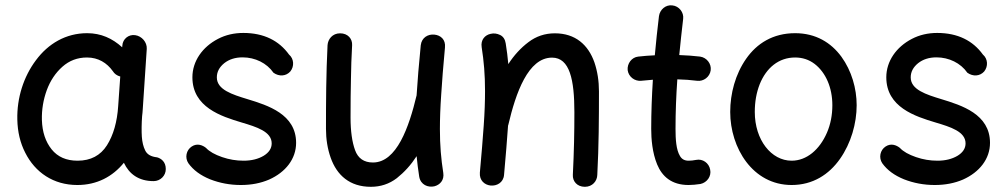

<svg xmlns="http://www.w3.org/2000/svg" viewBox="-20 -660 3797 725"><path d="M560.1 23.9C585.4 23.9 606.4 3.4 606 -22C606 -48.8 588.9 -61.5 573.2 -65.9C550.3 -68.4 535.6 -76.7 528.3 -91.8C521 -106.4 517.1 -123.5 515.6 -143.6C514.2 -163.6 514.6 -195.3 516.6 -221.2C517.6 -229.5 518.6 -238.3 519 -247.1L534.2 -475.6C535.6 -500.5 515.6 -523.9 490.2 -527.3C465.3 -530.8 443.4 -512.7 441.9 -487.8L441.4 -481.4C404.3 -515.1 361.3 -534.7 309.1 -534.7C228.5 -534.7 162.1 -495.1 115.7 -432.6C68.8 -370.1 43.5 -290 45.4 -208.5C46.4 -162.1 56.2 -120.6 75.2 -83.5C112.8 -8.8 181.6 38.6 272 38.6C346.2 38.6 405.3 6.8 447.8 -45.4C467.8 -2.9 503.4 23.9 560.1 23.9ZM272.9 -53.2C230.5 -53.2 197.8 -67.4 174.8 -96.2C151.9 -125 139.6 -161.6 138.2 -207C137.2 -246.1 143.6 -283.7 156.7 -319.8C169.9 -355.5 189.9 -385.3 215.8 -408.2C241.7 -431.2 272.5 -442.9 308.6 -442.9C351.1 -442.9 383.8 -422.4 405.8 -391.6C412.1 -381.3 421.4 -374.5 434.1 -371.1L426.3 -259.8C422.4 -199.7 408.2 -149.9 383.8 -111.3C359.4 -72.8 322.3 -53.2 272.9 -53.2Z M1076.2 -390.1C1091.8 -409.2 1090.3 -438 1071.3 -454.1C1033.7 -506.3 976.6 -535.6 898.9 -535.6C864.3 -535.6 832 -528.3 803.2 -513.2C744.6 -482.9 706.5 -429.2 706.5 -368.2C706.5 -255.4 814.9 -220.7 893.1 -197.3C948.7 -180.7 1005.9 -163.1 1005.9 -118.7C1005.9 -99.6 995.6 -84 975.6 -71.8C955.1 -59.6 929.7 -53.2 899.9 -53.2C872.1 -53.2 845.2 -57.6 818.4 -66.9C791.5 -76.2 771 -87.4 757.8 -101.6C745.6 -111.3 725.1 -120.6 704.1 -106.9C683.1 -93.3 677.2 -64.5 691.4 -43.5C710 -17.6 737.3 2.4 773.4 17.1C809.6 31.2 848.1 38.6 889.6 38.6C929.2 38.6 964.4 31.7 996.1 18.1C1058.6 -9.8 1098.1 -60.1 1098.1 -120.6C1098.1 -229 991.2 -262.2 914.6 -285.6C856.9 -303.2 798.8 -321.3 798.8 -367.7C798.8 -388.7 808.1 -406.2 826.7 -421.4C845.2 -436 868.2 -443.4 896 -443.4C943.4 -443.4 987.3 -421.9 1012.7 -385.3C1034.2 -370.1 1060.1 -372.1 1076.2 -390.1Z M1660.2 -480.5C1663.6 -511.2 1643.1 -527.3 1620.1 -529.3C1596.7 -531.7 1572.3 -518.6 1568.8 -489.3C1561.5 -416.5 1556.6 -354.5 1553.2 -301.3V-300.3C1524.4 -179.7 1478 -46.4 1388.2 -46.4C1354.5 -46.4 1332 -62 1320.8 -92.8C1309.6 -123.5 1303.7 -164.6 1303.7 -215.8C1303.7 -272 1304.2 -320.3 1305.2 -361.8C1305.7 -402.8 1307.1 -445.3 1309.6 -489.3C1311 -513.2 1293.9 -534.2 1264.2 -534.2C1235.4 -534.2 1218.3 -512.2 1216.8 -489.3C1211.4 -380.4 1210.9 -276.9 1210.9 -173.8C1210.9 -134.3 1216.8 -98.1 1228.5 -64.9C1252 2 1300.8 45.4 1380.4 45.4C1417 45.4 1449.7 34.7 1478.5 12.7C1506.8 -9.8 1531.7 -37.1 1553.2 -70.3C1555.7 -45.4 1558.6 -19.5 1563 7.3C1568.4 38.1 1596.2 48.8 1620.1 43.5C1641.1 38.1 1658.2 20.5 1653.8 -7.3C1645.5 -60.5 1641.1 -110.4 1641.1 -172.9C1641.1 -210.4 1642.6 -253.9 1646 -302.7C1648.9 -351.6 1653.8 -410.6 1660.2 -480.5Z M1792 -8.3C1789.6 21.5 1810.1 38.1 1832 40.5C1855.5 43 1880.9 29.8 1883.3 0.5C1889.6 -71.8 1895 -132.8 1898.4 -185.5C1898.9 -186.5 1898.9 -187.5 1899.4 -188.5C1927.7 -309.1 1974.1 -442.4 2064.5 -442.4C2131.8 -442.4 2148.9 -357.9 2148.9 -236.3C2148.9 -161.6 2147.5 -87.4 2143.1 0C2141.6 23.9 2158.7 45.4 2188.5 45.4C2217.3 45.4 2234.9 23.4 2235.4 0.5C2241.2 -108.9 2241.7 -212.9 2241.7 -314.9C2241.7 -354.5 2235.8 -391.1 2224.6 -424.3C2201.2 -490.7 2152.8 -534.2 2075.2 -534.2C2037.6 -534.2 2004.4 -522.9 1975.6 -501C1946.3 -479 1920.9 -451.2 1899.4 -418C1897 -443.8 1894 -469.7 1889.6 -496.1C1887.2 -511.2 1880.4 -522 1868.7 -527.8C1856.4 -533.7 1844.7 -535.2 1832.5 -532.2C1811.5 -527.8 1794.4 -509.8 1798.8 -481.9C1807.1 -428.7 1811.5 -378.9 1811.5 -315.9C1811.5 -278.3 1810.1 -235.4 1806.6 -186.5C1803.2 -137.2 1798.3 -78.1 1792 -8.3Z M2663.6 -394.5C2667 -419.4 2648.4 -442.9 2623.5 -446.3C2598.6 -449.2 2572.8 -451.2 2544.9 -452.1C2549.3 -497.1 2554.2 -543 2559.6 -588.4C2563 -613.3 2543.9 -637.2 2519 -639.6C2494.1 -643.1 2471.7 -624 2468.3 -599.1C2462.4 -550.3 2457 -500.5 2452.6 -451.2C2431.2 -450.2 2410.2 -448.7 2390.1 -446.3C2365.2 -443.8 2347.7 -419.9 2350.1 -395C2353.5 -370.1 2376.5 -352.5 2401.4 -355C2415.5 -356.4 2430.2 -357.9 2445.3 -358.9C2441.4 -297.9 2439 -235.8 2439 -173.3C2439 -135.7 2442.9 -84 2461.4 -39.1C2480 5.9 2515.6 38.6 2580.1 38.6C2593.8 38.6 2608.9 37.1 2625 34.7C2649.9 29.3 2667 5.4 2661.6 -19.5C2657.2 -44.4 2633.3 -61.5 2608.4 -56.2C2598.1 -54.2 2588.9 -53.2 2580.1 -53.2C2564.9 -53.2 2554.2 -59.1 2547.4 -71.3C2533.2 -94.7 2530.8 -134.3 2530.8 -173.3C2530.8 -236.3 2533.2 -298.3 2537.6 -360.4C2563.5 -359.9 2588.4 -357.9 2611.8 -355C2636.7 -351.6 2660.2 -369.6 2663.6 -394.5Z M2982.4 -534.7C2898.9 -534.7 2837.9 -496.1 2797.4 -438C2756.8 -379.9 2737.3 -307.1 2737.3 -237.3C2737.3 -102.1 2821.8 38.6 2969.2 38.6C3049.3 38.6 3110.4 -1 3151.9 -60.1C3193.4 -119.1 3214.8 -193.8 3214.8 -262.7C3214.8 -325.7 3195.8 -392.6 3157.2 -445.8C3118.2 -499 3060.5 -534.7 2982.4 -534.7ZM2982.4 -442.9C3010.3 -442.9 3035.2 -434.6 3056.2 -418.5C3098.6 -385.7 3123 -328.6 3123 -262.7C3123 -225.1 3116.2 -190.4 3102.5 -158.7C3074.7 -94.7 3025.9 -53.2 2969.2 -53.2C2892.6 -53.2 2830.1 -131.3 2830.1 -237.3C2830.1 -275.9 2836.4 -310.5 2848.6 -341.8C2873.5 -403.8 2920.4 -442.9 2982.4 -442.9Z M3696.3 -390.1C3711.9 -409.2 3710.4 -438 3691.4 -454.1C3653.8 -506.3 3596.7 -535.6 3519 -535.6C3484.4 -535.6 3452.1 -528.3 3423.3 -513.2C3364.7 -482.9 3326.7 -429.2 3326.7 -368.2C3326.7 -255.4 3435.1 -220.7 3513.2 -197.3C3568.8 -180.7 3626 -163.1 3626 -118.7C3626 -99.6 3615.7 -84 3595.7 -71.8C3575.2 -59.6 3549.8 -53.2 3520 -53.2C3492.2 -53.2 3465.3 -57.6 3438.5 -66.9C3411.6 -76.2 3391.1 -87.4 3377.9 -101.6C3365.7 -111.3 3345.2 -120.6 3324.2 -106.9C3303.2 -93.3 3297.4 -64.5 3311.5 -43.5C3330.1 -17.6 3357.4 2.4 3393.6 17.1C3429.7 31.2 3468.3 38.6 3509.8 38.6C3549.3 38.6 3584.5 31.7 3616.2 18.1C3678.7 -9.8 3718.3 -60.1 3718.3 -120.6C3718.3 -229 3611.3 -262.2 3534.7 -285.6C3477.1 -303.2 3418.9 -321.3 3418.9 -367.7C3418.9 -388.7 3428.2 -406.2 3446.8 -421.4C3465.3 -436 3488.3 -443.4 3516.1 -443.4C3563.5 -443.4 3607.4 -421.9 3632.8 -385.3C3654.3 -370.1 3680.2 -372.1 3696.3 -390.1Z"/></svg>

Font: Mikhak Medium
Style: Regular
Weight: 500
Designer: Amin Abedi
Version: Version 3.2